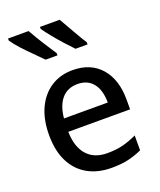

<svg xmlns="http://www.w3.org/2000/svg" viewBox="-159 -970 899 1080"><g transform="rotate(-20 290.5 -430.5)"><path d="M320 11Q240 11 179.5 -22.5Q119 -56 85.5 -121.5Q52 -187 52 -282Q52 -374 83 -441Q114 -508 170 -544.5Q226 -581 300 -581Q408 -581 469 -511.5Q530 -442 530 -322V-263H160Q162 -172 205 -123.5Q248 -75 326 -75Q379 -75 419 -85Q459 -95 504 -116V-27Q462 -8 420 1.5Q378 11 320 11ZM163 -342H425Q425 -416 392.5 -457Q360 -498 300 -498Q240 -498 205 -457.5Q170 -417 163 -342ZM179 -688Q154 -714 124 -743.5Q94 -773 66.5 -803Q39 -833 21 -860V-872H144Q172 -822 201.5 -776Q231 -730 250 -701V-688ZM358 -688Q333 -714 306.5 -743.5Q280 -773 255.5 -803Q231 -833 212 -860V-872H330Q359 -822 385 -776Q411 -730 430 -701V-688Z"/></g></svg>

Font: Menbere
Style: Regular
Weight: 400
Designer: Aleme Tadesse
Foundry: Sorkin Type Co
Version: Version 1.000